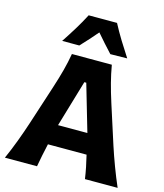

<svg xmlns="http://www.w3.org/2000/svg" viewBox="-151 -1197 1121 1309"><g transform="rotate(15 409.5 -542.5)"><path d="M9.1 0H235.8Q242.7 -39.2 251.1 -80.9Q259.4 -122.6 269 -163.9H541.7Q551.4 -123.5 560 -81.9Q568.5 -40.2 574.2 0H804.9Q776.9 -64.1 750.7 -134Q724.4 -203.9 702.8 -270.3L614.4 -545.6Q591 -618.8 575.6 -678.3Q560.2 -737.8 549.3 -800.8H267.6Q257.2 -740.4 241.3 -680.4Q225.4 -620.4 201.2 -545.7L112 -271Q91.1 -206.7 64.5 -135.5Q37.9 -64.3 9.1 0ZM508.8 -307.9H301.8L399.1 -637.2H412.8ZM520.8 -867.7 639.5 -869.6Q604.2 -923.3 570.9 -977.7Q537.6 -1032.1 509.8 -1085.3H309.6Q282.4 -1032.1 249.1 -977.9Q215.8 -923.7 180.2 -870H301.1Q329.8 -900.2 356.9 -930.5Q384 -960.8 410.3 -991.5Q437 -960.4 464.5 -929.4Q492 -898.3 520.8 -867.7Z"/></g></svg>

Font: Pinar FD VF
Style: Regular
Weight: 300
Designer: Amin Abedi
Version: Version 2.000